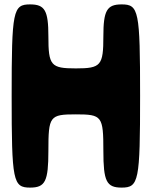

<svg xmlns="http://www.w3.org/2000/svg" viewBox="-20 -903 694 873"><path d="M33 -467C33 -79 39 -50 117 -50C186 -50 200 -79 200 -217C200 -375 206 -383 325 -383C444 -383 450 -375 450 -217C450 -79 464 -50 533 -50C611 -50 617 -79 617 -467C617 -855 611 -883 533 -883C466 -883 450 -855 450 -738C450 -605 439 -592 325 -592C211 -592 200 -605 200 -738C200 -855 184 -883 117 -883C39 -883 33 -855 33 -467Z"/></svg>

Font: Hussar Skorodowane
Style: Bold
Weight: 700
Foundry: Cannot Into Space Fonts
Version: Version 0.892